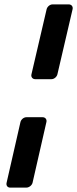

<svg xmlns="http://www.w3.org/2000/svg" viewBox="-20 -686 351 873"><path d="M241 -348 310 -644C313 -656 305 -666 293 -666H219C207 -666 195 -656 192 -644L123 -348C120 -336 128 -326 140 -326H214C226 -326 238 -336 241 -348ZM128 145 191 -131C194 -143 186 -153 174 -153H100C88 -153 76 -143 73 -131L10 145C7 157 14 167 26 167H100C112 167 125 157 128 145Z"/></svg>

Font: DIN Rundschrift
Style: MittelKursiv
Weight: 400
Version: Version 1.027